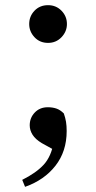

<svg xmlns="http://www.w3.org/2000/svg" viewBox="-20 -542 372 743"><path d="M77 181 66 154Q120 127 149 95.5Q178 64 188 8L200 44L142 12Q117 -3 106 -20.5Q95 -38 95 -57Q95 -86 114.5 -106.5Q134 -127 165 -127Q183 -127 198 -122Q213 -117 227 -103Q233 -86 235.5 -70.5Q238 -55 238 -35Q238 44 194.5 99.5Q151 155 77 181ZM166 -376Q134 -376 113.5 -398Q93 -420 93 -449Q93 -479 113.5 -500.5Q134 -522 166 -522Q197 -522 218 -500.5Q239 -479 239 -449Q239 -420 218 -398Q197 -376 166 -376Z"/></svg>

Font: Noto Serif TC ExtraLight SemiBold
Style: Regular
Weight: 600
Version: Version 2.003-H1;hotconv 1.1.1;makeotfexe 2.6.0